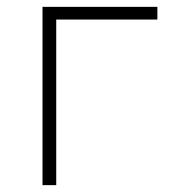

<svg xmlns="http://www.w3.org/2000/svg" viewBox="-20 -540 540 560"><path d="M104 0V-520H439V-483H144V0Z"/></svg>

Font: Zed Sans Extralight
Style: Regular
Weight: 200
Designer: Belleve Invis
Foundry: Belleve Invis
Version: Version 1.0.0; ttfautohint (v1.8.4)